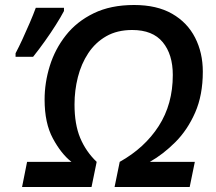

<svg xmlns="http://www.w3.org/2000/svg" viewBox="-20 -745 859 765"><path d="M42 -518.6V-532.7Q54.7 -556.6 69.6 -588.9Q84.5 -621.1 98.6 -654.1Q112.8 -687 122.6 -713.9H234.9V-701.2Q222.7 -677.7 202.6 -646Q182.6 -614.3 158.9 -581.1Q135.3 -547.9 111.8 -518.6ZM67.9 0 87.9 -100.1H264.6Q223.6 -132.3 190.7 -193.4Q157.7 -254.4 157.7 -348.1Q157.7 -416 178.5 -482.7Q199.2 -549.3 242.4 -604.2Q285.6 -659.2 353.3 -692.1Q420.9 -725.1 514.2 -725.1Q605 -725.1 665.8 -690.2Q726.6 -655.3 757.3 -595Q788.1 -534.7 788.1 -459.5Q788.1 -366.2 757.6 -296.6Q727.1 -227.1 678.7 -178.7Q630.4 -130.4 577.1 -100.1H756.3L735.8 0H436.5L457 -100.1Q556.6 -155.8 612.5 -242.9Q668.5 -330.1 668.5 -446.3Q668.5 -528.3 628.4 -576.9Q588.4 -625.5 506.8 -625.5Q446.8 -625.5 403.3 -600.6Q359.9 -575.7 331.8 -533.2Q303.7 -490.7 290.3 -437.7Q276.9 -384.8 276.9 -328.6Q276.9 -249.5 299.6 -195.3Q322.3 -141.1 365.2 -100.1L344.7 0Z"/></svg>

Font: Open Sans SemiBold
Style: Italic
Weight: 600
Italic angle: -12°
Designer: Monotype Design Team
Foundry: Monotype Imaging Inc.
Version: Version 3.003; ttfautohint (v1.8.4)